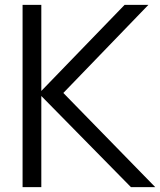

<svg xmlns="http://www.w3.org/2000/svg" viewBox="-20 -770 659 790"><path d="M72.9 0H150V-375L518.8 0H618.8L240.6 -387.5L590.6 -750H492.7L150 -395.8V-750H72.9Z"/></svg>

Font: Manrope3
Style: Regular
Weight: 400
Width: 4
Designer: Mikhail Sharanda
Foundry: Mikhail Sharanda
Version: Version 3.000;PS 003.000;hotconv 1.0.88;makeotf.lib2.5.64775